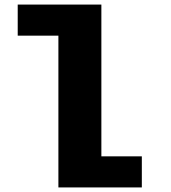

<svg xmlns="http://www.w3.org/2000/svg" viewBox="-20 -820 750 840"><path d="M423.5 -136H600.5V0H235.5V-664H57.5V-800H423.5Z"/></svg>

Font: League Mono ExtraBold
Style: Regular
Weight: 800
Width: 6
Designer: Tyler Finck
Foundry: The League of Moveable Type / Tyler Finck
Version: Version 2.210